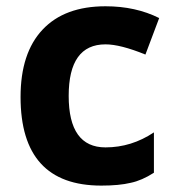

<svg xmlns="http://www.w3.org/2000/svg" viewBox="-20 -576 554 606"><path d="M299.8 9.8Q44.9 9.8 44.9 -270Q44.9 -408.7 114.3 -482.4Q183.6 -556.2 313 -556.2Q408.2 -556.2 482.4 -519L439 -403.8Q359.9 -436 313 -436Q196.8 -436 196.8 -273.4Q196.8 -110.8 313 -110.8Q395 -110.8 465.8 -158.2V-30.8Q427.7 -6.3 392.6 1Q356 9.8 299.8 9.8Z"/></svg>

Font: Open Sans Hebrew
Style: Bold
Weight: 700
Foundry: Ascender Corporation, Yanek Iontef
Version: Version 2.001;PS 002.001;hotconv 1.0.70;makeotf.lib2.5.58329